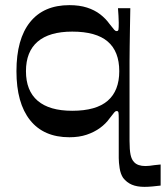

<svg xmlns="http://www.w3.org/2000/svg" viewBox="-20 -521 645 747"><path d="M605 201Q589 203 572.5 204.5Q556 206 542 206Q513 206 493 197.5Q473 189 459 171Q449 156 445.5 133.5Q442 111 442 94Q442 62 442 37Q442 12 442 -10Q442 -32 442 -58Q442 -76 441 -82.5Q440 -89 434 -89Q429 -89 424.5 -83.5Q420 -78 406 -60Q392 -40 369.5 -23.5Q347 -7 317.5 3Q288 13 250 13Q150 13 97 -53.5Q44 -120 44 -244Q44 -369 97 -435Q150 -501 250 -501Q289 -501 318.5 -491.5Q348 -482 369.5 -465.5Q391 -449 406 -428Q420 -410 424.5 -405Q429 -400 434 -400Q440 -400 441 -406.5Q442 -413 442 -433Q442 -445 441 -459.5Q440 -474 439 -489H487Q486 -441 485.5 -404Q485 -367 484.5 -337.5Q484 -308 484 -281.5Q484 -255 484 -228.5Q484 -202 484 -170Q484 -124 484 -78Q484 -32 484 27Q484 62 488 81Q492 100 502 110Q516 125 546 125Q555 125 562.5 124Q570 123 580.5 121.5Q591 120 605 119ZM81 -244Q81 -168 126.5 -129Q172 -90 261 -90Q354 -90 399 -129Q444 -168 444 -244Q444 -321 399 -359.5Q354 -398 261 -398Q172 -398 126.5 -359Q81 -320 81 -244Z"/></svg>

Font: Ojuju SemiBold
Style: Regular
Weight: 600
Designer: Chisaokwu Joboson, Mirko Velimirovic
Foundry: Udi Foundry
Version: Version 1.000